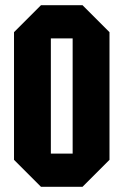

<svg xmlns="http://www.w3.org/2000/svg" viewBox="-20 -720 476 740"><path d="M34 -104V-596L138 -700H298L402 -596V-104L298 0H138ZM176 -572V-128H260V-572Z"/></svg>

Font: Tektur Condensed SemiBold
Style: Regular
Weight: 600
Width: 3
Designer: Adam Jagosz
Foundry: Adam Jagosz
Version: Version 1.005;gftools[0.9.30]